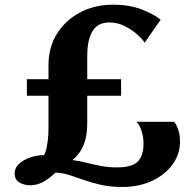

<svg xmlns="http://www.w3.org/2000/svg" viewBox="-20 -772 813 800"><path d="M489.5 7Q440 7 401 -1.8Q362 -10.5 329.8 -22Q297.5 -33.5 268.5 -42.8Q239.5 -52 210.5 -52.5Q188.5 -30.5 162 -15.2Q135.5 0 105.5 0Q80 0 60.5 -12Q41 -24 41 -50Q41 -73 60 -90Q79 -107 107.2 -116.5Q135.5 -126 163.5 -125.5Q168.5 -133 172.5 -149Q176.5 -165 179.2 -187.5Q182 -210 182 -235V-373H92V-442H182V-499.5Q182 -576 218.2 -632.8Q254.5 -689.5 315.2 -721Q376 -752.5 450.5 -752.5Q518.5 -752.5 569.5 -733Q620.5 -713.5 649.5 -690L582.5 -594Q576.5 -605.5 554.8 -625.8Q533 -646 501.8 -662.2Q470.5 -678.5 435 -678.5Q419 -678.5 402.8 -673.2Q386.5 -668 373.2 -653Q360 -638 351.8 -609.8Q343.5 -581.5 343.5 -535.5V-442H484.5V-373H343.5V-261Q343.5 -219 335.5 -189.8Q327.5 -160.5 313.8 -140.2Q300 -120 282 -105Q310.5 -101.5 339.8 -94Q369 -86.5 400.8 -80.5Q432.5 -74.5 466.5 -74.5Q531 -74.5 554.5 -99.5Q578 -124.5 578 -173Q578 -202 569.2 -227.8Q560.5 -253.5 549 -264.5H705.5Q714 -256 722 -233.5Q730 -211 730 -181.5Q730 -129.5 699 -86.8Q668 -44 613.8 -18.5Q559.5 7 489.5 7Z"/></svg>

Font: Merriweather 24pt ExtraBold
Style: Regular
Weight: 800
Version: Version 2.100